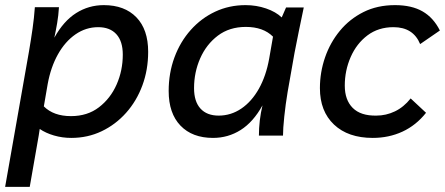

<svg xmlns="http://www.w3.org/2000/svg" viewBox="-30 -529 1736 749"><path d="M375 -509Q456 -509 502 -461.5Q548 -414 548 -327Q548 -257 525.5 -196Q503 -135 462 -89Q421 -43 366.5 -17Q312 9 248 9Q213 9 180.5 -0.5Q148 -10 125 -26L121 0L86 200H-10L83 -328Q91 -375 97 -417Q103 -459 106 -501H200Q198 -468 193 -439Q188 -410 182 -382Q218 -447 267 -478Q316 -509 375 -509ZM353 -423Q305 -423 264.5 -395Q224 -367 196 -317Q168 -267 156 -201L141 -114Q179 -76 247 -76Q311 -76 356 -110.5Q401 -145 425 -199.5Q449 -254 449 -316Q449 -368 424 -395.5Q399 -423 353 -423Z M801 9Q720 9 674 -39Q628 -87 628 -174Q628 -244 650.5 -305Q673 -366 714 -412Q755 -458 809.5 -483.5Q864 -509 928 -509Q970 -509 1008 -496Q1046 -483 1069 -461L1086 -500H1155Q1145 -452 1136 -408.5Q1127 -365 1119 -323L1092 -170Q1084 -122 1079 -74.5Q1074 -27 1074 0H980Q980 -29 983.5 -59Q987 -89 994 -118Q958 -53 909 -22Q860 9 801 9ZM823 -78Q871 -78 911.5 -105.5Q952 -133 980 -183Q1008 -233 1020 -300L1035 -386Q997 -424 929 -424Q865 -424 820 -390Q775 -356 751 -301.5Q727 -247 727 -185Q727 -133 752 -105.5Q777 -78 823 -78Z M1424 9Q1328 9 1273 -43Q1218 -95 1218 -185Q1218 -247 1238 -305Q1258 -363 1296 -409Q1334 -455 1388 -482Q1442 -509 1511 -509Q1576 -509 1618.5 -484.5Q1661 -460 1686 -410L1609 -357Q1582 -423 1505 -423Q1446 -423 1403.5 -391Q1361 -359 1338 -306.5Q1315 -254 1315 -195Q1315 -139 1346 -108Q1377 -77 1438 -78Q1476 -78 1510.5 -94.5Q1545 -111 1572 -145L1632 -89Q1593 -40 1540 -15.5Q1487 9 1424 9Z"/></svg>

Font: Livvic Medium
Style: Italic
Weight: 500
Italic angle: -10°
Designer: Jacques Le Bailly, Baron von Fonthausen
Version: Version 1.001; ttfautohint (v1.8.2)